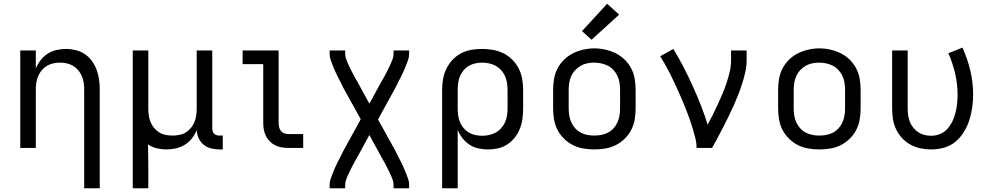

<svg xmlns="http://www.w3.org/2000/svg" viewBox="-20 -789 5290 1024"><path d="M429 215V-310Q429 -328 426.5 -346.5Q424 -365 417 -382Q410 -399 398 -413.5Q386 -428 370.5 -437.5Q355 -447 336.5 -451Q318 -455 300 -455Q282 -455 263.5 -451Q245 -447 229.5 -437.5Q214 -428 202 -413.5Q190 -399 183 -382Q176 -365 173.5 -346.5Q171 -328 171 -310V0H88V-520H171V-424Q181 -448 197 -468.5Q213 -489 234 -502.5Q255 -516 280.5 -522Q306 -528 332 -528Q358 -528 384.5 -521.5Q411 -515 433 -500Q455 -485 471 -462.5Q487 -440 496 -415Q505 -390 508.5 -363.5Q512 -337 512 -310V215Z M688 215V-520H771V-210Q771 -192 773.5 -173.5Q776 -155 783 -138Q790 -121 802 -106.5Q814 -92 829.5 -82.5Q845 -73 863.5 -69.5Q882 -66 900 -66Q918 -66 936.5 -69.5Q955 -73 970.5 -82.5Q986 -92 998 -106.5Q1010 -121 1017 -138Q1024 -155 1026.5 -173.5Q1029 -192 1029 -210V-520H1112V-104Q1112 -97 1114.5 -89Q1117 -81 1122.5 -75.5Q1128 -70 1135.5 -68Q1143 -66 1151 -66H1168V8H1151Q1128 8 1106 2.5Q1084 -3 1066.5 -17Q1049 -31 1039.5 -52Q1030 -73 1029 -96Q1020 -72 1004 -51.5Q988 -31 966.5 -17.5Q945 -4 919.5 2Q894 8 868 8Q842 8 816.5 2Q791 -4 769 -19Q770 13 770.5 44.5Q771 76 771 107V215Z M1518 0Q1500 0 1482 -3Q1464 -6 1448 -14Q1432 -22 1419 -35Q1406 -48 1398 -64Q1390 -80 1387 -98Q1384 -116 1384 -134V-447H1274V-520H1466V-134Q1466 -123 1468.5 -111.5Q1471 -100 1478 -91Q1485 -82 1495.5 -78Q1506 -74 1518 -74H1597V0Z M1738 215V197Q1738 180 1743.5 164.5Q1749 149 1755 134Q1761 119 1767.5 104Q1774 89 1781.5 74.5Q1789 60 1796.5 45.5Q1804 31 1811 16L1904 -153L1811 -321Q1804 -336 1796.5 -350.5Q1789 -365 1781.5 -379.5Q1774 -394 1767.5 -409Q1761 -424 1755 -439Q1749 -454 1743.5 -469.5Q1738 -485 1738 -502V-520H1821V-502Q1821 -489 1825 -477Q1829 -465 1834 -454Q1839 -443 1844.5 -431.5Q1850 -420 1855.5 -409Q1861 -398 1867 -387Q1873 -376 1879 -365Q1880 -363 1881.5 -361Q1883 -359 1884 -357L1950 -236L2016 -357Q2017 -359 2018.5 -361Q2020 -363 2021 -365Q2027 -376 2033 -387Q2039 -398 2044.5 -409Q2050 -420 2055.5 -431.5Q2061 -443 2066 -454Q2071 -465 2075 -477Q2079 -489 2079 -502V-520H2162V-502Q2162 -485 2156.5 -469.5Q2151 -454 2145 -439Q2139 -424 2132.5 -409Q2126 -394 2118.5 -379.5Q2111 -365 2103.5 -350.5Q2096 -336 2089 -321L1996 -152L2089 16Q2096 31 2103.5 45.5Q2111 60 2118.5 74.5Q2126 89 2132.5 104Q2139 119 2145 134Q2151 149 2156.5 164.5Q2162 180 2162 197V215H2079V197Q2079 184 2075 172Q2071 160 2066 149Q2061 138 2055.5 126.5Q2050 115 2044.5 104Q2039 93 2033 82Q2027 71 2021 60Q2020 58 2018.5 56Q2017 54 2016 52L1950 -69L1884 52Q1883 54 1881.5 56Q1880 58 1879 60Q1873 71 1867 82Q1861 93 1855.5 104Q1850 115 1844.5 126.5Q1839 138 1834 149Q1829 160 1825 172Q1821 184 1821 197V215Z M2338 215V-310Q2338 -339 2343 -367.5Q2348 -396 2360.5 -422Q2373 -448 2393 -469.5Q2413 -491 2438.5 -504.5Q2464 -518 2493 -523Q2522 -528 2551 -528Q2580 -528 2609 -523Q2638 -518 2664.5 -505Q2691 -492 2712 -471Q2733 -450 2746.5 -423.5Q2760 -397 2765 -368Q2770 -339 2770 -310V-210Q2770 -183 2766.5 -156Q2763 -129 2753 -103.5Q2743 -78 2726 -56Q2709 -34 2686 -19Q2663 -4 2636.5 2Q2610 8 2582 8Q2557 8 2531.5 2.5Q2506 -3 2484.5 -17Q2463 -31 2447 -51.5Q2431 -72 2421 -96V215ZM2551 -65Q2570 -65 2588.5 -69Q2607 -73 2623.5 -82Q2640 -91 2653 -105.5Q2666 -120 2673.5 -137Q2681 -154 2684 -172.5Q2687 -191 2687 -210V-310Q2687 -329 2684 -347.5Q2681 -366 2673.5 -383Q2666 -400 2653 -414.5Q2640 -429 2623.5 -438Q2607 -447 2588.5 -451Q2570 -455 2551 -455Q2533 -455 2514.5 -451Q2496 -447 2480 -437.5Q2464 -428 2452 -413.5Q2440 -399 2433 -382Q2426 -365 2423.5 -346.5Q2421 -328 2421 -310V-210Q2421 -192 2423.5 -173.5Q2426 -155 2433 -138Q2440 -121 2452 -106.5Q2464 -92 2480 -82.5Q2496 -73 2514 -69Q2532 -65 2551 -65Z M3150 8Q3121 8 3091.5 3Q3062 -2 3036 -15Q3010 -28 2988.5 -49Q2967 -70 2953.5 -96Q2940 -122 2935 -151.5Q2930 -181 2930 -210V-310Q2930 -339 2935 -368.5Q2940 -398 2953.5 -424Q2967 -450 2988.5 -471Q3010 -492 3036.5 -505Q3063 -518 3092 -524.5Q3121 -531 3150 -531Q3179 -531 3208 -524.5Q3237 -518 3263.5 -505Q3290 -492 3311.5 -471Q3333 -450 3346.5 -424Q3360 -398 3365 -368.5Q3370 -339 3370 -310V-210Q3370 -181 3365 -151.5Q3360 -122 3346.5 -96Q3333 -70 3311.5 -49Q3290 -28 3264 -15Q3238 -2 3208.5 3Q3179 8 3150 8ZM3150 -66Q3169 -66 3187.5 -69.5Q3206 -73 3223 -82Q3240 -91 3252.5 -105Q3265 -119 3273 -136.5Q3281 -154 3284 -172.5Q3287 -191 3287 -210V-310Q3287 -329 3284 -348Q3281 -367 3273 -384Q3265 -401 3252 -415.5Q3239 -430 3222 -438.5Q3205 -447 3186 -451Q3167 -455 3148 -455Q3129 -455 3110.5 -451Q3092 -447 3076 -437.5Q3060 -428 3047 -414Q3034 -400 3026.5 -383Q3019 -366 3016 -347.5Q3013 -329 3013 -310V-210Q3013 -191 3016 -172.5Q3019 -154 3027 -136.5Q3035 -119 3047.5 -105Q3060 -91 3077 -82Q3094 -73 3112.5 -69.5Q3131 -66 3150 -66ZM3135 -577 3084 -623 3218 -769 3282 -711Z M3695 0Q3695 -27 3688.5 -52.5Q3682 -78 3674.5 -103.5Q3667 -129 3658 -154Q3649 -179 3639.5 -203.5Q3630 -228 3619.5 -252.5Q3609 -277 3598 -301.5Q3587 -326 3576 -349.5Q3565 -373 3553 -397Q3541 -421 3528 -444Q3515 -467 3501 -489L3571 -528Q3600 -481 3625.5 -431.5Q3651 -382 3674 -331Q3697 -280 3717.5 -228.5Q3738 -177 3754 -124Q3769 -151 3782.5 -178.5Q3796 -206 3809 -234Q3822 -262 3834 -290.5Q3846 -319 3855.5 -348Q3865 -377 3872 -407Q3879 -437 3879 -468V-520H3962V-468Q3962 -436 3955 -405Q3948 -374 3938.5 -344Q3929 -314 3917.5 -284.5Q3906 -255 3893 -226Q3880 -197 3866 -168.5Q3852 -140 3837.5 -111.5Q3823 -83 3808 -55.5Q3793 -28 3778 0Z M4350 8Q4321 8 4291.5 3Q4262 -2 4236 -15Q4210 -28 4188.5 -49Q4167 -70 4153.5 -96Q4140 -122 4135 -151.5Q4130 -181 4130 -210V-310Q4130 -339 4135 -368.5Q4140 -398 4153.5 -424Q4167 -450 4188.5 -471Q4210 -492 4236.5 -505Q4263 -518 4292 -524.5Q4321 -531 4350 -531Q4379 -531 4408 -524.5Q4437 -518 4463.5 -505Q4490 -492 4511.5 -471Q4533 -450 4546.5 -424Q4560 -398 4565 -368.5Q4570 -339 4570 -310V-210Q4570 -181 4565 -151.5Q4560 -122 4546.5 -96Q4533 -70 4511.5 -49Q4490 -28 4464 -15Q4438 -2 4408.5 3Q4379 8 4350 8ZM4350 -66Q4369 -66 4387.5 -69.5Q4406 -73 4423 -82Q4440 -91 4452.5 -105Q4465 -119 4473 -136.5Q4481 -154 4484 -172.5Q4487 -191 4487 -210V-310Q4487 -329 4484 -348Q4481 -367 4473 -384Q4465 -401 4452 -415.5Q4439 -430 4422 -438.5Q4405 -447 4386 -451Q4367 -455 4348 -455Q4329 -455 4310.5 -451Q4292 -447 4276 -437.5Q4260 -428 4247 -414Q4234 -400 4226.5 -383Q4219 -366 4216 -347.5Q4213 -329 4213 -310V-210Q4213 -191 4216 -172.5Q4219 -154 4227 -136.5Q4235 -119 4247.5 -105Q4260 -91 4277 -82Q4294 -73 4312.5 -69.5Q4331 -66 4350 -66Z M4946 8Q4917 8 4889 2Q4861 -4 4836 -17.5Q4811 -31 4791.5 -52Q4772 -73 4759.5 -99Q4747 -125 4742.5 -153Q4738 -181 4738 -210V-520H4821V-210Q4821 -192 4823.5 -174Q4826 -156 4832.5 -139.5Q4839 -123 4850.5 -108.5Q4862 -94 4877 -84Q4892 -74 4909.5 -69.5Q4927 -65 4946 -65Q4970 -65 4993 -74Q5016 -83 5032.5 -101.5Q5049 -120 5059.5 -142Q5070 -164 5076 -188Q5082 -212 5084.5 -236Q5087 -260 5087 -285Q5087 -341 5074 -397Q5061 -453 5038 -505L5113 -535Q5140 -476 5155 -412.5Q5170 -349 5170 -284Q5170 -249 5165 -214.5Q5160 -180 5149.5 -147.5Q5139 -115 5120.5 -85Q5102 -55 5075.5 -33Q5049 -11 5015 -1.5Q4981 8 4946 8Z"/></svg>

Font: Zed Sans Extended
Style: Regular
Weight: 400
Width: 7
Designer: Belleve Invis
Foundry: Belleve Invis
Version: Version 1.0.0; ttfautohint (v1.8.4)